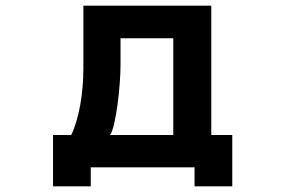

<svg xmlns="http://www.w3.org/2000/svg" viewBox="-20 -537 1040 677"><path d="M666 120H799V-61H725V-517H274V-295C274 -207 258 -115 231 -61H167V120H300V53H666ZM591 -402V-61H368C389 -89 405 -236 405 -308V-402Z"/></svg>

Font: LINE Seed JP App_OTF Bold
Style: Regular
Weight: 700
Designer: LINE & Fontrix & Fontworks
Version: Version 1.009